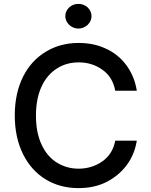

<svg xmlns="http://www.w3.org/2000/svg" viewBox="-20 -958 775 988"><path d="M507 -599Q454 -637 385 -637Q321 -637 272 -605Q222 -573 194 -513Q165 -450 165 -364Q165 -275 194 -214Q222 -153 273 -121Q324 -90 384 -90Q452 -90 506 -127Q560 -165 573 -234H684Q672 -161 631 -107Q590 -53 527 -21Q465 10 384 10Q289 10 215 -35Q141 -80 99 -164Q56 -250 56 -364Q56 -478 99 -564Q141 -647 216 -692Q290 -737 384 -737Q463 -737 524 -708Q587 -680 629 -624Q672 -567 684 -491H573Q560 -562 507 -599ZM336 -830Q316 -850 316 -875Q316 -900 336 -920Q356 -938 384 -938Q410 -938 431 -920Q451 -900 451 -875Q451 -850 431 -830Q409 -811 384 -811Q357 -811 336 -830Z"/></svg>

Font: Sinter Medium
Style: Regular
Weight: 500
Foundry: Adobe & rsms
Version: Version 1.000